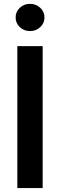

<svg xmlns="http://www.w3.org/2000/svg" viewBox="-20 -964 308 984"><path d="M198.7 -727.5V0H68.8V-727.5ZM133.8 -804.7Q103 -804.7 81.5 -825Q60.1 -845.2 60.1 -874.5Q60.1 -903.8 81.5 -924.1Q103 -944.3 133.8 -944.3Q164.6 -944.3 186.3 -924.1Q208 -903.8 208 -874.5Q208 -845.2 186.3 -825Q164.6 -804.7 133.8 -804.7Z"/></svg>

Font: Inter 20pt SemiBold
Style: Regular
Weight: 600
Version: Version 4.001;git-66647c0bb